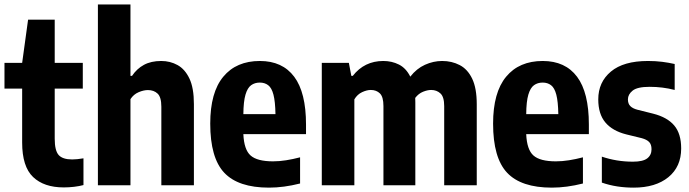

<svg xmlns="http://www.w3.org/2000/svg" viewBox="-20 -828 3080 858"><path d="M265 9.5Q176.5 9.5 127.8 -37Q79 -83.5 79 -191V-432H0V-547H79L105.5 -740H224.5V-547H350V-432H224.5V-208Q224.5 -155 242.2 -135.2Q260 -115.5 302.5 -115.5Q314 -115.5 326.2 -116.8Q338.5 -118 353 -120.5V-1Q334.5 4 311 6.8Q287.5 9.5 265 9.5Z M417.5 0V-808H563V-489H570Q591.5 -521 623.2 -538.2Q655 -555.5 700.5 -555.5Q740.5 -555.5 773.5 -537.2Q806.5 -519 826.5 -477Q846.5 -435 846.5 -363V0H701V-351Q701 -394 684.2 -409.8Q667.5 -425.5 641 -425.5Q622 -425.5 599.5 -416Q577 -406.5 563 -385V0Z M1182 10.5Q1045 10.5 982.2 -56Q919.5 -122.5 919.5 -275.5Q919.5 -415 977.8 -485.2Q1036 -555.5 1141.5 -555.5Q1242 -555.5 1294.8 -485Q1347.5 -414.5 1347.5 -271.5V-228.5H1067.5Q1070.5 -159 1100 -133Q1129.5 -107 1200 -107Q1228.5 -107 1258.5 -111.8Q1288.5 -116.5 1321 -125V-8Q1248 10.5 1182 10.5ZM1141 -459Q1118.5 -459 1102.2 -447.2Q1086 -435.5 1077 -405Q1068 -374.5 1067.5 -318H1211Q1210 -374.5 1202 -405Q1194 -435.5 1178.5 -447.2Q1163 -459 1141 -459Z M1418 0V-547H1539L1550 -489H1556.5Q1608.5 -555.5 1693 -555.5Q1731 -555.5 1762.8 -539.5Q1794.5 -523.5 1813.5 -485.5Q1841.5 -521.5 1879 -538.5Q1916.5 -555.5 1956 -555.5Q1999 -555.5 2034.2 -537.2Q2069.5 -519 2090 -476.5Q2110.5 -434 2110.5 -362V0H1965V-354Q1965 -395 1948.2 -410.5Q1931.5 -426 1906.5 -426Q1890.5 -426 1870.5 -418Q1850.5 -410 1835.5 -390.5Q1836 -381 1836 -370.5V0H1693.5V-354Q1693.5 -395 1677.8 -410.5Q1662 -426 1637 -426Q1619.5 -426 1598.2 -416.2Q1577 -406.5 1563.5 -384V0Z M2446 10.5Q2309 10.5 2246.2 -56Q2183.5 -122.5 2183.5 -275.5Q2183.5 -415 2241.8 -485.2Q2300 -555.5 2405.5 -555.5Q2506 -555.5 2558.8 -485Q2611.5 -414.5 2611.5 -271.5V-228.5H2331.5Q2334.5 -159 2364 -133Q2393.5 -107 2464 -107Q2492.5 -107 2522.5 -111.8Q2552.5 -116.5 2585 -125V-8Q2512 10.5 2446 10.5ZM2405 -459Q2382.5 -459 2366.2 -447.2Q2350 -435.5 2341 -405Q2332 -374.5 2331.5 -318H2475Q2474 -374.5 2466 -405Q2458 -435.5 2442.5 -447.2Q2427 -459 2405 -459Z M2811.5 10.5Q2773.5 10.5 2738 5Q2702.5 -0.5 2669.5 -12V-128Q2702 -117 2736.8 -111.2Q2771.5 -105.5 2808.5 -105.5Q2853 -105.5 2872.2 -120.2Q2891.5 -135 2891.5 -161Q2891.5 -182.5 2880.8 -193.5Q2870 -204.5 2848 -210.5L2778.5 -227.5Q2717 -243 2685.2 -280.8Q2653.5 -318.5 2653.5 -384Q2653.5 -461 2710 -508.2Q2766.5 -555.5 2875.5 -555.5Q2909.5 -555.5 2939 -551.8Q2968.5 -548 2995 -542V-426Q2941.5 -440 2883 -440Q2828 -440 2807 -423Q2786 -406 2786 -384Q2786 -364.5 2796.8 -353.8Q2807.5 -343 2829 -337.5L2899 -320Q2962 -304 2993 -267.2Q3024 -230.5 3024 -164.5Q3024 -83 2966.8 -36.2Q2909.5 10.5 2811.5 10.5Z"/></svg>

Font: Encode Sans Cnd
Style: Bold
Weight: 700
Width: 3
Designer: Multiple Designers
Foundry: Impallari Type
Version: Version 3.002; ttfautohint (v1.8.3) -l 8 -r 50 -G 200 -x 14 